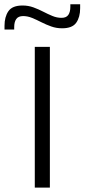

<svg xmlns="http://www.w3.org/2000/svg" viewBox="-52 -852 384 872"><path d="M174.5 0H106V-639H174.5ZM230 -723.5Q204 -723.5 180.8 -731.8Q157.5 -740 136 -751Q114.5 -762 94 -770.5Q73.5 -779 53 -779Q31.5 -779 22 -765.8Q12.5 -752.5 12.5 -729V-718H-31.5V-735Q-31.5 -775.5 -13.8 -801.2Q4 -827 50.5 -827Q76.5 -827 99.8 -818.5Q123 -810 144.2 -799Q165.5 -788 186 -779.5Q206.5 -771 227.5 -771Q249 -771 258.2 -784.2Q267.5 -797.5 267.5 -821.5V-832.5H312V-814.5Q312 -774 294.2 -748.8Q276.5 -723.5 230 -723.5Z"/></svg>

Font: Anek Latin Expanded Light
Style: Regular
Weight: 300
Width: 7
Designer: Yesha Goshar
Foundry: Ek Type
Version: Version 1.003